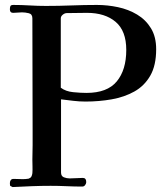

<svg xmlns="http://www.w3.org/2000/svg" viewBox="-20 -755 664 777"><path d="M491 -553Q491 -630 448 -666.5Q405 -703 332 -703Q311 -703 290.5 -702.5Q270 -702 250 -702Q242 -702 234 -695.5Q226 -689 226 -681V-400Q246 -385 276 -382Q306 -379 330 -379Q414 -379 452.5 -425.5Q491 -472 491 -553ZM612 -556Q612 -490 588 -448.5Q564 -407 523.5 -384.5Q483 -362 432 -353Q381 -344 326 -344Q301 -344 276.5 -347Q252 -350 227 -353Q227 -279 227 -205Q227 -131 227 -57Q227 -42 238.5 -37.5Q250 -33 262 -33Q276 -33 289 -34Q302 -35 315 -35Q329 -35 329 -18Q329 -12 324.5 -6Q320 0 313 0Q282 0 249.5 -1.5Q217 -3 185 -3Q147 -3 108 -1.5Q69 0 31 2Q24 -1 22 -2.5Q20 -4 20 -14Q20 -21 23.5 -26Q27 -31 35 -31Q44 -31 53.5 -30.5Q63 -30 72 -30Q78 -30 84 -30.5Q90 -31 96 -32Q104 -35 107 -40.5Q110 -46 111 -54Q112 -68 111.5 -82Q111 -96 111 -109Q112 -138 112 -167Q112 -196 112 -225Q112 -339 111.5 -453Q111 -567 111 -681Q111 -698 96.5 -701.5Q82 -705 69 -705Q60 -705 51 -704Q42 -703 33 -703Q20 -703 20 -717Q20 -725 22 -730Q24 -735 34 -735Q67 -735 100 -733Q133 -731 166 -731Q218 -731 269.5 -733Q321 -735 372 -735Q415 -735 457.5 -726Q500 -717 535 -696Q570 -675 591 -640.5Q612 -606 612 -556Z"/></svg>

Font: Kaisei Decol Medium
Style: Regular
Weight: 500
Designer: Font-Kai, 金井和夫
Foundry: KAZUO KANAI
Version: Version 5.003